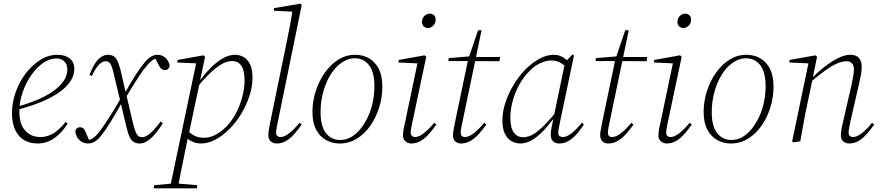

<svg xmlns="http://www.w3.org/2000/svg" viewBox="-20 -766 4783 1041"><path d="M183 12Q145 12 113.5 -5Q82 -22 63.5 -59Q45 -96 45 -152Q45 -210 65 -266.5Q85 -323 120 -368.5Q155 -414 199 -441.5Q243 -469 291 -469Q332 -469 357.5 -449.5Q383 -430 383 -391Q383 -360 364.5 -329.5Q346 -299 308 -270.5Q270 -242 211 -216.5Q152 -191 71 -170L68 -186Q162 -212 223 -244Q284 -276 314.5 -313Q345 -350 345 -389Q345 -417 329 -433Q313 -449 286 -449Q249 -449 213.5 -424.5Q178 -400 149 -358Q120 -316 102.5 -265Q85 -214 85 -161Q85 -92 117 -57.5Q149 -23 198 -23Q226 -23 250.5 -33.5Q275 -44 296.5 -63Q318 -82 336 -105L347 -96Q332 -72 314 -52Q296 -32 275.5 -17.5Q255 -3 232 4.5Q209 12 183 12Z M738 12Q719 12 705.5 4Q692 -4 682.5 -24.5Q673 -45 664 -83L634 -210L633 -214L595 -373Q587 -407 578 -420.5Q569 -434 553 -434Q536 -434 518 -417Q500 -400 478 -354L465 -360Q480 -398 495.5 -422Q511 -446 529 -457.5Q547 -469 566 -469Q594 -469 608 -450.5Q622 -432 634 -384L663 -259L664 -256L701 -98Q711 -58 720.5 -40Q730 -22 751 -22Q772 -22 798.5 -47Q825 -72 851 -107L863 -99Q835 -51 802 -19.5Q769 12 738 12ZM388 -52Q389 -64 396.5 -70Q404 -76 413 -76Q422 -76 429.5 -71.5Q437 -67 444 -51L466 1H454V-6Q471 -8 483.5 -16.5Q496 -25 511 -42Q529 -64 550 -95.5Q571 -127 594.5 -165Q618 -203 641 -244L651 -228Q615 -163 583.5 -111Q552 -59 527 -29Q509 -7 492.5 2.5Q476 12 456 12Q433 12 413.5 -4Q394 -20 388 -52ZM657 -229 648 -245Q683 -309 712 -354.5Q741 -400 763 -426Q782 -449 799 -459Q816 -469 835 -469Q857 -469 875 -454.5Q893 -440 900 -411Q899 -400 892 -393Q885 -386 875 -386Q865 -386 857 -391.5Q849 -397 842 -410L818 -458H833V-449Q819 -448 806.5 -439.5Q794 -431 779 -413Q761 -393 742 -365Q723 -337 702 -303Q681 -269 657 -229Z M813 255 816 238 917 229H940L1050 238L1047 255ZM901 255 1045 -430 1054 -422 941 -427 943 -441 1083 -466 1092 -458 1063 -321 1062 -315 1002 -32 999 -22Q988 34 978 82Q968 130 959.5 172.5Q951 215 944 255ZM1069 12Q1044 12 1019 0Q994 -12 978 -34L993 -62Q1010 -43 1033 -31Q1056 -19 1084 -19Q1107 -19 1129.5 -27Q1152 -35 1172 -49.5Q1192 -64 1210 -82Q1240 -114 1261.5 -156.5Q1283 -199 1294.5 -244Q1306 -289 1306 -329Q1306 -383 1289 -409Q1272 -435 1238 -435Q1210 -435 1179.5 -417Q1149 -399 1115.5 -366Q1082 -333 1044 -288L1033 -292H1038Q1070 -341 1106 -381Q1142 -421 1180 -445Q1218 -469 1255 -469Q1279 -469 1300.5 -457Q1322 -445 1335.5 -418Q1349 -391 1349 -344Q1349 -296 1332.5 -246Q1316 -196 1288.5 -150Q1261 -104 1225 -67.5Q1189 -31 1149 -9.5Q1109 12 1069 12Z M1481 12Q1461 12 1448 0.5Q1435 -11 1435 -33Q1435 -45 1437.5 -61Q1440 -77 1444 -98L1533 -531Q1543 -578 1551.5 -624Q1560 -670 1567 -717L1579 -702L1464 -708L1466 -722L1608 -746L1616 -739L1486 -104Q1483 -90 1480 -74.5Q1477 -59 1477 -47Q1477 -35 1483.5 -29Q1490 -23 1501 -23Q1522 -23 1549 -44.5Q1576 -66 1604 -100L1616 -91Q1597 -64 1576 -40Q1555 -16 1531.5 -2Q1508 12 1481 12Z M1822 12Q1783 12 1749 -6Q1715 -24 1694.5 -62.5Q1674 -101 1674 -159Q1674 -216 1691.5 -271Q1709 -326 1740 -370.5Q1771 -415 1813.5 -442Q1856 -469 1906 -469Q1947 -469 1980 -450.5Q2013 -432 2033 -394Q2053 -356 2053 -297Q2053 -239 2036 -184Q2019 -129 1988 -84.5Q1957 -40 1914.5 -14Q1872 12 1822 12ZM1824 -7Q1857 -7 1885 -23.5Q1913 -40 1936 -69Q1959 -98 1976 -135Q1993 -172 2001.5 -214Q2010 -256 2010 -297Q2010 -375 1981 -412.5Q1952 -450 1904 -450Q1872 -450 1843 -433Q1814 -416 1791 -387.5Q1768 -359 1751.5 -321.5Q1735 -284 1726.5 -242Q1718 -200 1718 -158Q1718 -81 1747.5 -44Q1777 -7 1824 -7Z M2165 -31Q2165 -44 2167.5 -60.5Q2170 -77 2175 -97L2245 -431L2253 -422L2140 -427L2142 -441L2282 -466L2291 -458L2216 -104Q2213 -89 2210 -74Q2207 -59 2207 -47Q2207 -35 2213.5 -29Q2220 -23 2231 -23Q2252 -23 2279 -44.5Q2306 -66 2334 -100L2346 -91Q2327 -64 2306 -40Q2285 -16 2261.5 -2Q2238 12 2210 12Q2192 12 2178.5 0.5Q2165 -11 2165 -31ZM2300 -614Q2287 -614 2277.5 -623Q2268 -632 2268 -647Q2268 -667 2281 -679.5Q2294 -692 2310 -692Q2324 -692 2333 -683.5Q2342 -675 2342 -660Q2342 -639 2328.5 -626.5Q2315 -614 2300 -614Z M2411 -435 2413 -451 2535 -461V-457H2691L2688 -434L2535 -435H2533ZM2480 12Q2460 12 2448 0Q2436 -12 2436 -32Q2436 -44 2439 -60.5Q2442 -77 2446 -98L2518 -443L2572 -602H2591L2487 -103Q2484 -88 2481 -73Q2478 -58 2478 -45Q2478 -35 2484 -29Q2490 -23 2499 -23Q2515 -23 2532 -32.5Q2549 -42 2568 -60Q2587 -78 2605 -100L2617 -91Q2598 -64 2576.5 -40Q2555 -16 2531 -2Q2507 12 2480 12Z M2801 12Q2777 12 2754.5 0Q2732 -12 2718 -39.5Q2704 -67 2704 -113Q2704 -161 2720.5 -210.5Q2737 -260 2765 -306.5Q2793 -353 2828.5 -389Q2864 -425 2904 -447Q2944 -469 2983 -469Q3000 -469 3016.5 -463Q3033 -457 3047 -445.5Q3061 -434 3070 -418L3055 -395Q3041 -413 3019 -425.5Q2997 -438 2970 -438Q2948 -438 2926.5 -430.5Q2905 -423 2885.5 -410.5Q2866 -398 2849 -379Q2818 -348 2794.5 -305Q2771 -262 2759 -216Q2747 -170 2747 -129Q2747 -74 2765.5 -48Q2784 -22 2817 -22Q2846 -22 2874 -39.5Q2902 -57 2934.5 -90.5Q2967 -124 3005 -170L3012 -163H3010Q2978 -116 2943.5 -76Q2909 -36 2873.5 -12Q2838 12 2801 12ZM3012 12Q2992 12 2979 0Q2966 -12 2966 -33Q2966 -43 2967 -53.5Q2968 -64 2971.5 -80.5Q2975 -97 2981 -126L2982 -131L3044 -429L3047 -432L3084 -471L3092 -465L3016 -103Q3013 -88 3010 -72.5Q3007 -57 3007 -43Q3007 -34 3014 -28.5Q3021 -23 3031 -23Q3054 -23 3081 -45Q3108 -67 3135 -101L3146 -91Q3128 -64 3107.5 -40Q3087 -16 3063 -2Q3039 12 3012 12Z M3209 -435 3211 -451 3333 -461V-457H3489L3486 -434L3333 -435H3331ZM3278 12Q3258 12 3246 0Q3234 -12 3234 -32Q3234 -44 3237 -60.5Q3240 -77 3244 -98L3316 -443L3370 -602H3389L3285 -103Q3282 -88 3279 -73Q3276 -58 3276 -45Q3276 -35 3282 -29Q3288 -23 3297 -23Q3313 -23 3330 -32.5Q3347 -42 3366 -60Q3385 -78 3403 -100L3415 -91Q3396 -64 3374.5 -40Q3353 -16 3329 -2Q3305 12 3278 12Z M3550 -31Q3550 -44 3552.5 -60.5Q3555 -77 3560 -97L3630 -431L3638 -422L3525 -427L3527 -441L3667 -466L3676 -458L3601 -104Q3598 -89 3595 -74Q3592 -59 3592 -47Q3592 -35 3598.5 -29Q3605 -23 3616 -23Q3637 -23 3664 -44.5Q3691 -66 3719 -100L3731 -91Q3712 -64 3691 -40Q3670 -16 3646.5 -2Q3623 12 3595 12Q3577 12 3563.5 0.5Q3550 -11 3550 -31ZM3685 -614Q3672 -614 3662.5 -623Q3653 -632 3653 -647Q3653 -667 3666 -679.5Q3679 -692 3695 -692Q3709 -692 3718 -683.5Q3727 -675 3727 -660Q3727 -639 3713.5 -626.5Q3700 -614 3685 -614Z M3943 12Q3904 12 3870 -6Q3836 -24 3815.5 -62.5Q3795 -101 3795 -159Q3795 -216 3812.5 -271Q3830 -326 3861 -370.5Q3892 -415 3934.5 -442Q3977 -469 4027 -469Q4068 -469 4101 -450.5Q4134 -432 4154 -394Q4174 -356 4174 -297Q4174 -239 4157 -184Q4140 -129 4109 -84.5Q4078 -40 4035.5 -14Q3993 12 3943 12ZM3945 -7Q3978 -7 4006 -23.5Q4034 -40 4057 -69Q4080 -98 4097 -135Q4114 -172 4122.5 -214Q4131 -256 4131 -297Q4131 -375 4102 -412.5Q4073 -450 4025 -450Q3993 -450 3964 -433Q3935 -416 3912 -387.5Q3889 -359 3872.5 -321.5Q3856 -284 3847.5 -242Q3839 -200 3839 -158Q3839 -81 3868.5 -44Q3898 -7 3945 -7Z M4281 6 4275 0 4365 -431 4373 -422 4260 -427 4261 -441 4401 -466 4410 -458 4386 -341 4385 -335 4357 -201Q4346 -151 4337.5 -102.5Q4329 -54 4319 0ZM4585 12Q4565 12 4552 0.5Q4539 -11 4539 -30Q4539 -44 4541.5 -60.5Q4544 -77 4549 -97L4596 -302Q4601 -326 4605.5 -349.5Q4610 -373 4610 -390Q4610 -412 4599 -423Q4588 -434 4570 -434Q4546 -434 4517.5 -421.5Q4489 -409 4453 -383Q4417 -357 4369 -316L4367 -332H4371Q4408 -370 4447 -401Q4486 -432 4523 -450.5Q4560 -469 4590 -469Q4622 -469 4637 -451.5Q4652 -434 4652 -405Q4652 -382 4648 -360.5Q4644 -339 4638 -313L4590 -104Q4587 -89 4584 -73.5Q4581 -58 4581 -46Q4581 -35 4587.5 -29Q4594 -23 4605 -23Q4626 -23 4653.5 -44.5Q4681 -66 4708 -100L4720 -91Q4701 -64 4680 -40Q4659 -16 4635.5 -2Q4612 12 4585 12Z"/></svg>

Font: Source Serif 4 48pt Light
Style: Italic
Weight: 300
Italic angle: -12°
Designer: Frank Grießhammer
Foundry: Adobe Systems Incorporated
Version: Version 4.004;hotconv 1.0.116;makeotfexe 2.5.65601